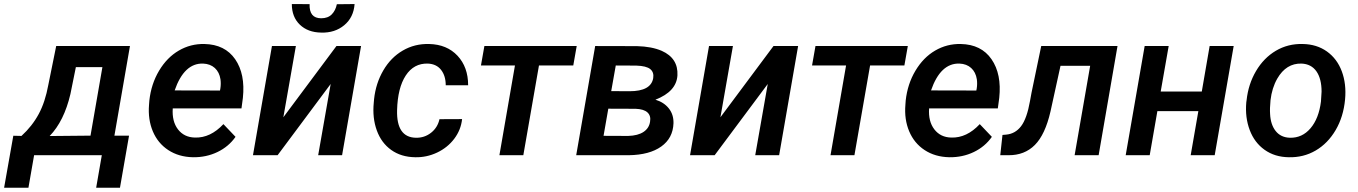

<svg xmlns="http://www.w3.org/2000/svg" viewBox="-80 -751 6573 929"><path d="M23.9 -93.3Q75.7 -140.6 107.2 -199Q138.7 -257.3 153.8 -340.3L191.9 -528.3H548.8L473.6 -94.7H544.4L500.5 157.2H385.3L412.6 0H85L57.6 157.2H-60.1L-15.6 -94.2ZM160.2 -92.8 357.9 -94.7 415.5 -426.3H287.1L260.7 -295.9Q230 -165 160.2 -92.8Z M853.5 9.8Q784.7 8.3 734.1 -24.9Q683.6 -58.1 659.4 -115.7Q635.3 -173.3 641.1 -244.1L642.6 -264.2Q651.4 -344.7 689.7 -408.9Q728 -473.1 785.2 -506.3Q842.3 -539.6 909.2 -538.1Q1008.3 -536.1 1057.9 -464.4Q1107.4 -392.6 1095.2 -277.3L1088.4 -226.6H755.9Q751.5 -163.6 781.2 -125Q811 -86.4 863.3 -85.4Q938 -83 1001 -150.4L1059.6 -88.9Q1026.4 -41.5 972.2 -15.4Q918 10.7 853.5 9.8ZM902.8 -443.4Q811 -446.3 765.1 -313.5L984.4 -313L986.3 -323.2Q989.7 -345.7 986.8 -367.2Q981.4 -401.9 959.5 -421.9Q937.5 -441.9 902.8 -443.4Z M1547.9 -528.3H1667L1575.2 0H1459.5L1520 -344.7L1263.2 0H1144L1235.8 -528.3H1351.6L1291 -183.6ZM1635.7 -731.4Q1630.9 -666.5 1585.4 -628.9Q1540 -591.3 1474.1 -593.3Q1409.7 -594.2 1370.8 -631.6Q1332 -668.9 1332 -731.4L1418 -731Q1415.5 -662.6 1474.1 -662.6Q1506.8 -662.6 1525.4 -681.6Q1543.9 -700.7 1549.8 -730.5Z M1932.1 -84.5Q1973.6 -83.5 2005.6 -108.6Q2037.6 -133.8 2046.4 -174.3L2155.8 -174.8Q2150.4 -122.6 2117.9 -79.6Q2085.4 -36.6 2034.7 -12.7Q1983.9 11.2 1928.7 9.8Q1860.8 8.8 1813 -25.4Q1765.1 -59.6 1743.2 -119.9Q1721.2 -180.2 1728.5 -254.4L1730 -271.5Q1738.3 -348.1 1774.7 -410.4Q1811 -472.7 1868.7 -506.3Q1926.3 -540 1996.6 -538.1Q2082.5 -536.1 2133.8 -481.2Q2185.1 -426.3 2185.1 -338.4H2076.7Q2076.7 -383.8 2054.4 -412.6Q2032.2 -441.4 1990.2 -443.4Q1922.4 -445.3 1883.3 -385.7Q1844.2 -326.2 1841.3 -217.8Q1837.9 -86.4 1932.1 -84.5Z M2693.8 -434.1H2527.8L2452.1 0H2336.4L2411.6 -434.1H2247.1L2263.7 -528.3H2710.4Z M2708 0 2799.8 -528.3 3002 -527.8Q3074.2 -525.9 3122.1 -504.9Q3202.1 -469.2 3197.8 -386.2Q3192.9 -308.1 3091.3 -268.6Q3132.3 -256.3 3156 -226.6Q3179.7 -196.8 3178.7 -154.8Q3176.3 -82.5 3119.4 -42Q3062.5 -1.5 2962.9 0ZM2863.3 -225.1 2840.3 -93.8 2959.5 -93.3Q3006.8 -94.7 3033.9 -112.8Q3061 -130.9 3065.4 -162.6Q3070.3 -190.4 3053 -206.8Q3035.6 -223.1 2995.6 -224.6ZM2877.4 -310.1 2966.3 -309.6Q3069.8 -309.6 3080.6 -373Q3085 -401.4 3066.2 -416.7Q3047.4 -432.1 2998.5 -433.6L2899.4 -434.1Z M3662.6 -528.3H3781.7L3689.9 0H3574.2L3634.8 -344.7L3377.9 0H3258.8L3350.6 -528.3H3466.3L3405.8 -183.6Z M4295.9 -434.1H4129.9L4054.2 0H3938.5L4013.7 -434.1H3849.1L3865.7 -528.3H4312.5Z M4513.2 9.8Q4444.3 8.3 4393.8 -24.9Q4343.3 -58.1 4319.1 -115.7Q4294.9 -173.3 4300.8 -244.1L4302.2 -264.2Q4311 -344.7 4349.4 -408.9Q4387.7 -473.1 4444.8 -506.3Q4502 -539.6 4568.8 -538.1Q4668 -536.1 4717.5 -464.4Q4767.1 -392.6 4754.9 -277.3L4748 -226.6H4415.5Q4411.1 -163.6 4440.9 -125Q4470.7 -86.4 4522.9 -85.4Q4597.7 -83 4660.6 -150.4L4719.2 -88.9Q4686 -41.5 4631.8 -15.4Q4577.6 10.7 4513.2 9.8ZM4562.5 -443.4Q4470.7 -446.3 4424.8 -313.5L4644 -313L4646 -323.2Q4649.4 -345.7 4646.5 -367.2Q4641.1 -401.9 4619.1 -421.9Q4597.2 -441.9 4562.5 -443.4Z M5327.1 -528.3 5235.8 0H5119.6L5194.8 -432.6H5051.3L5002.9 -211.9Q4977.1 -99.6 4927.2 -49.6Q4877.4 0.5 4799.8 0H4759.8L4770.5 -98.1L4788.1 -99.6Q4832.5 -103.5 4860.6 -140.4Q4888.7 -177.2 4903.8 -262.7L4911.1 -302.7L4958 -528.3Z M5797.4 0H5681.2L5718.3 -213.4H5520L5482.9 0H5366.7L5458.5 -528.3H5574.7L5536.1 -308.1H5734.9L5772.9 -528.3H5889.2Z M5951.7 -266.1Q5960 -343.8 5997.3 -407.2Q6034.7 -470.7 6093.3 -505.4Q6151.9 -540 6223.1 -538.1Q6291 -537.1 6340.3 -502Q6389.6 -466.8 6412.4 -405.8Q6435.1 -344.7 6428.2 -270Q6420.4 -186 6382.6 -121.6Q6344.7 -57.1 6285.9 -22.7Q6227.1 11.7 6155.3 9.8Q6087.9 8.8 6038.8 -26.1Q5989.7 -61 5966.8 -121.8Q5943.8 -182.6 5950.2 -255.9ZM6065.4 -199.2Q6067.9 -147.9 6092.5 -116.9Q6117.2 -85.9 6161.1 -84.5Q6220.7 -83 6261 -130.4Q6301.3 -177.7 6311.5 -259.8L6314.5 -307.6Q6314.5 -370.1 6289.6 -405.8Q6264.6 -441.4 6217.3 -443.4Q6143.1 -445.3 6100.1 -370.6Q6074.2 -325.2 6067.4 -266.1Q6063.5 -225.1 6065.4 -199.2Z"/></svg>

Font: Roboto Medium
Style: Italic
Weight: 500
Italic angle: -12°
Designer: Google
Version: Version 2.134; 2016